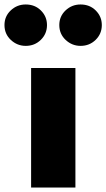

<svg xmlns="http://www.w3.org/2000/svg" viewBox="-97 -838 475 858"><path d="M240 0H42V-534H240ZM18 -633Q-20 -633 -48.5 -659.5Q-77 -686 -77 -726Q-77 -765 -49 -791.5Q-21 -818 18 -818Q59 -818 86 -791Q113 -764 113 -726Q113 -687 85.5 -660Q58 -633 18 -633ZM263 -633Q225 -633 196.5 -659.5Q168 -686 168 -726Q168 -765 196 -791.5Q224 -818 263 -818Q304 -818 331 -791Q358 -764 358 -726Q358 -687 330.5 -660Q303 -633 263 -633Z"/></svg>

Font: Trujillo Black
Style: Regular
Weight: 900
Designer: Fira Sans original fonts by bBox Type GmbH, Carrois Corporate GbR, & Edenspiekermann AG / Changes by Cristiano Sobral
Foundry: Fira Sans original fonts by bBox Type GmbH, Carrois Corporate GbR, & Edenspiekermann AG / Changes by Cristiano Sobral
Version: Version 4.301;July 28, 2020;FontCreator 13.0.0.2655 64-bit